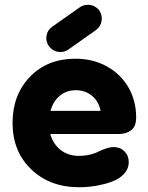

<svg xmlns="http://www.w3.org/2000/svg" viewBox="-20 -765 615 798"><path d="M472.2 -208H189Q201.2 -165.5 232.4 -141.4Q263.7 -117.2 307.1 -117.2Q356 -117.2 394 -137.2Q429.7 -153.8 452.1 -153.8Q479.5 -153.8 497.3 -136Q515.1 -118.2 515.1 -90.8Q515.1 -66.4 499.5 -47.1Q483.9 -27.8 460.7 -16.8Q437.5 -5.9 408.2 1.2Q378.9 8.3 354.7 10.7Q330.6 13.2 309.1 13.2Q187 13.2 109.6 -61.3Q32.2 -135.7 32.2 -253.9Q32.2 -371.1 104.7 -446Q177.2 -521 293 -521Q366.7 -521 424.6 -488.8Q482.4 -456.5 514.2 -401.1Q545.9 -345.7 545.9 -276.9Q545.9 -239.3 525.1 -223.6Q504.4 -208 472.2 -208ZM294.9 -390.1Q256.8 -390.1 229 -367.4Q201.2 -344.7 189.9 -304.2H397.9Q390.6 -343.3 362.5 -366.7Q334.5 -390.1 294.9 -390.1ZM183.1 -573.2Q169.4 -593.3 173.3 -616.7Q177.2 -640.1 196.8 -653.8L312 -734.9Q326.7 -745.1 345.2 -745.1Q373.5 -745.1 393.1 -721.2Q406.2 -700.7 402.1 -677.2Q397.9 -653.8 378.9 -640.1L264.2 -559.1Q249.5 -548.8 231 -548.8Q202.6 -548.8 183.1 -573.2Z"/></svg>

Font: LT Saeada
Style: Bold
Weight: 700
Designer: Daniel Lyons
Foundry: LyonsType
Version: Version 1.001